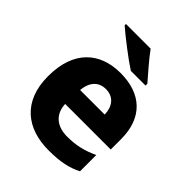

<svg xmlns="http://www.w3.org/2000/svg" viewBox="-214 -895 1034 1034"><g transform="rotate(45 303.5 -378.0)"><path d="M331 -766H143V-756C186 -718 287 -640 340 -606H452V-620C420 -657 363 -721 331 -766ZM310 -559C152 -559 45 -465 45 -271C45 -78 165 10 329 10C420 10 476 -3 529 -30V-154C469 -126 417 -113 348 -113C264 -113 219 -159 216 -230H563V-309C563 -473 466 -559 310 -559ZM315 -442C375 -442 406 -398 407 -340H220C226 -408 262 -442 315 -442Z"/></g></svg>

Font: Noto Sans Lao UI ExtBd
Style: Regular
Weight: 800
Designer: Monotype Design Team
Foundry: Monotype Imaging Inc.
Version: Version 2.000